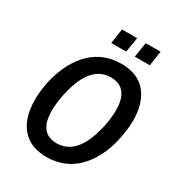

<svg xmlns="http://www.w3.org/2000/svg" viewBox="-210 -1033 1090 1177"><g transform="rotate(30 335.5 -444.5)"><path d="M297 10Q201 10 143 -39Q85 -88 67.5 -177Q50 -266 73 -386Q92 -469 124.5 -531Q157 -593 200.5 -634Q244 -675 296.5 -695Q349 -715 409 -715Q507 -715 563.5 -666.5Q620 -618 638 -529Q656 -440 631 -321Q614 -236 581 -174Q548 -112 505 -71Q462 -30 409 -10Q356 10 297 10ZM308 -94Q357 -94 396 -120Q435 -146 463.5 -199.5Q492 -253 510 -336Q537 -471 508 -541Q479 -611 396 -611Q348 -611 309 -585.5Q270 -560 242 -507Q214 -454 196 -370Q169 -234 197 -164Q225 -94 308 -94ZM458 -794 475 -899H580L564 -794ZM291 -794 307 -899H414L397 -794Z"/></g></svg>

Font: Nunito Sans 10pt Condensed
Style: Bold Italic
Weight: 700
Width: 3
Italic angle: -9°
Designer: Vernon Adams
Foundry: Vernon Adams
Version: Version 3.101;gftools[0.9.27]